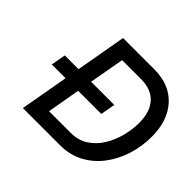

<svg xmlns="http://www.w3.org/2000/svg" viewBox="-150 -844 1037 1037"><g transform="rotate(45 368.5 -325.0)"><path d="M94 -361H199L250 -650H489Q605 -650 671 -578Q737 -506 737 -383Q737 -308 715 -239Q693 -170 651.5 -116Q610 -62 551.5 -31Q493 0 420 0H135L184 -277H79ZM331 -562 295 -361H472L457 -277H280L247 -88H412Q471 -88 513.5 -116.5Q556 -145 583 -190Q610 -235 623 -287Q636 -339 636 -387Q636 -471 595 -516.5Q554 -562 476 -562Z"/></g></svg>

Font: Overused Grotesk Medium
Style: Italic
Weight: 500
Italic angle: -10°
Version: Version 0.003